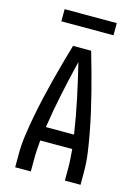

<svg xmlns="http://www.w3.org/2000/svg" viewBox="-135 -994 770 1067"><g transform="rotate(15 250.0 -460.0)"><path d="M62 0V-74Q62 -130 70 -186Q78 -242 88.5 -297.5Q99 -353 111.5 -408Q124 -463 138 -517.5Q152 -572 167 -626.5Q182 -681 198 -735H302Q318 -681 333 -626.5Q348 -572 362 -517.5Q376 -463 388.5 -408Q401 -353 411.5 -297.5Q422 -242 430 -186Q438 -130 438 -74V0H348V-74Q348 -100 346 -127Q344 -154 342 -180H158Q156 -154 154 -127Q152 -100 152 -74V0ZM169 -260H331Q316 -360 295 -459Q274 -558 250 -656Q226 -558 205 -459Q184 -360 169 -260ZM100 -850V-920H400V-850Z"/></g></svg>

Font: Iosevka Curly Medium
Style: Regular
Weight: 500
Monospace: yes
Designer: Belleve Invis
Foundry: Belleve Invis
Version: Version 22.1.2; ttfautohint (v1.8.4)